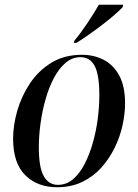

<svg xmlns="http://www.w3.org/2000/svg" viewBox="-20 -776 580 806"><path d="M220 10Q137 10 86 -40.5Q35 -91 35 -194Q35 -250 52.5 -311Q70 -372 105.5 -425.5Q141 -479 195.5 -512.5Q250 -546 324 -546Q374 -546 415 -525Q456 -504 480.5 -459Q505 -414 505 -342Q505 -299 494.5 -250.5Q484 -202 461.5 -156Q439 -110 405.5 -72.5Q372 -35 325.5 -12.5Q279 10 220 10ZM223 0Q259 0 287 -24Q315 -48 335.5 -88Q356 -128 370 -177.5Q384 -227 390.5 -278.5Q397 -330 397 -376Q397 -462 377.5 -499Q358 -536 318 -536Q283 -536 255 -512Q227 -488 206 -448Q185 -408 171 -358.5Q157 -309 150 -257Q143 -205 143 -159Q143 -72 164 -36Q185 0 223 0ZM292 -605Q318 -636 346.5 -678.5Q375 -721 395 -756H497L495 -746Q483 -733 460.5 -713.5Q438 -694 410 -672.5Q382 -651 353.5 -631Q325 -611 301 -596H290Z"/></svg>

Font: Noto Serif Display SemiCondensed Medium
Style: Italic
Weight: 500
Width: 4
Italic angle: -12°
Designer: Monotype Design Team
Foundry: Monotype Imaging Inc.
Version: Version 2.009